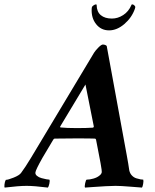

<svg xmlns="http://www.w3.org/2000/svg" viewBox="-81 -849 707 873"><path d="M427.7 -764.6Q454.6 -764.6 479.2 -780.5Q503.9 -796.4 516.6 -826.2Q516.6 -829.1 520.5 -829.1Q524.9 -829.1 529.8 -824.5Q534.7 -819.8 534.2 -816.4Q534.2 -815.9 533.2 -812.7Q532.2 -809.6 532.2 -808.6Q518.1 -768.6 484.4 -739.7Q450.7 -710.9 415 -710.9Q378.4 -710.9 356 -739.3Q333.5 -767.6 335.9 -809.6Q335.9 -810.5 336.4 -813.2Q336.9 -815.9 336.9 -816.4Q337.4 -819.8 344.2 -824.5Q351.1 -829.1 355.5 -829.1Q358.4 -829.1 358.4 -826.2Q358.9 -795.4 377.4 -780Q396 -764.6 427.7 -764.6ZM59.6 -130.9 346.7 -609.4Q353.5 -620.1 366.7 -633.3Q379.9 -646.5 386.7 -646.5Q392.6 -646.5 397.9 -644.3Q403.3 -642.1 404.3 -639.6L495.1 -144.5Q498.5 -127.9 502 -105.5Q505.4 -83 506.8 -74.2Q509.8 -60.5 518.8 -51Q527.8 -41.5 539.6 -38.1Q551.3 -34.7 558.1 -33.4Q564.9 -32.2 570.3 -32.2Q572.3 -25.9 569.8 -12.5Q567.4 1 564.5 3.9Q556.2 3.4 512 -0.2Q467.8 -3.9 444.3 -3.9Q425.8 -3.9 399.9 -2.4Q374 -1 344.2 1.2Q314.5 3.4 305.7 3.9Q302.7 0.5 306.2 -15.9Q309.6 -32.2 313.5 -32.2Q326.7 -32.2 343.3 -36.9Q359.9 -41.5 370.1 -49.8Q380.4 -57.1 381.8 -66.4Q382.8 -70.3 376.2 -107.4Q369.6 -144.5 362.3 -179.7L355.5 -214.8Q353.5 -218.8 350.6 -218.8Q333.5 -219.7 263.7 -219.7Q201.2 -219.7 168.9 -218.8Q163.6 -218.8 161.1 -213.9Q127.9 -159.2 112.3 -131.8Q81.5 -77.1 80.1 -65.4Q78.6 -56.6 86.9 -49.6Q95.2 -42.5 107.7 -39.1Q120.1 -35.6 129.9 -33.9Q139.6 -32.2 143.6 -32.2Q146.5 -27.3 143.3 -13.4Q140.1 0.5 136.7 3.9Q74.2 -3.9 40 -3.9Q4.9 -3.9 -59.6 3.9Q-62 1.5 -60.5 -11Q-59.1 -23.4 -54.7 -31.2Q-44.4 -31.2 -18.8 -41.5Q6.8 -51.8 14.6 -62.5Q32.7 -86.4 59.6 -130.9ZM307.6 -464.8 192.4 -273.4Q192.4 -269.5 194.3 -269.5Q220.7 -266.6 268.6 -266.6Q313.5 -266.6 341.8 -268.6Q342.8 -268.6 343.8 -269.8Q344.7 -271 345.2 -272.5L345.7 -273.4Z"/></svg>

Font: Crimson
Style: BoldItalic
Weight: 700
Italic angle: -11°
Version: Version 0.8